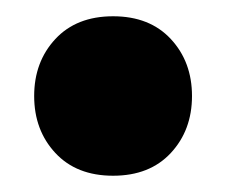

<svg xmlns="http://www.w3.org/2000/svg" viewBox="-20 -199 278 236"><path d="M22 -81Q22 -123 48 -151Q74 -179 119 -179Q164 -179 190 -151Q216 -123 216 -81Q216 -39 190 -11Q164 17 119 17Q74 17 48 -11Q22 -39 22 -81Z"/></svg>

Font: Baloo Cyrillic
Style: Regular
Weight: 400
Designer: Ek Type, Denis Ignatov
Foundry: Ek Type
Version: Version 1.50 July 26, 2019